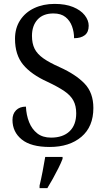

<svg xmlns="http://www.w3.org/2000/svg" viewBox="-20 -744 544 985"><path d="M235 10Q139 10 91.5 -28.5Q44 -67 44 -129Q44 -160 62.5 -178.5Q81 -197 113 -197Q115 -153 129.5 -117Q144 -81 171.5 -59.5Q199 -38 242 -38Q303 -38 337 -70.5Q371 -103 371 -163Q371 -201 356.5 -228Q342 -255 309.5 -277Q277 -299 224 -324Q140 -362 98.5 -412.5Q57 -463 57 -545Q57 -600 83.5 -640.5Q110 -681 156 -702.5Q202 -724 260 -724Q316 -724 355 -708Q394 -692 414.5 -666Q435 -640 435 -612Q435 -579 415 -563.5Q395 -548 360 -548Q360 -580 349.5 -609Q339 -638 316 -656.5Q293 -675 254 -675Q201 -675 172.5 -643.5Q144 -612 144 -560Q144 -521 157.5 -494Q171 -467 202 -445Q233 -423 287 -399Q369 -362 414 -315Q459 -268 459 -190Q459 -94 397.5 -42Q336 10 235 10ZM183 208Q191 175 198.5 136Q206 97 212 61H301V71Q293 92 279.5 119Q266 146 251 173Q236 200 223 221H183Z"/></svg>

Font: Noto Serif Tamil SemiCondensed
Style: Italic
Weight: 400
Width: 4
Italic angle: -12°
Designer: Indian Type Foundry, Tom Grace, and the Monotype Design Team
Foundry: Monotype Imaging Inc.
Version: Version 2.003; ttfautohint (v1.8.4.7-5d5b)